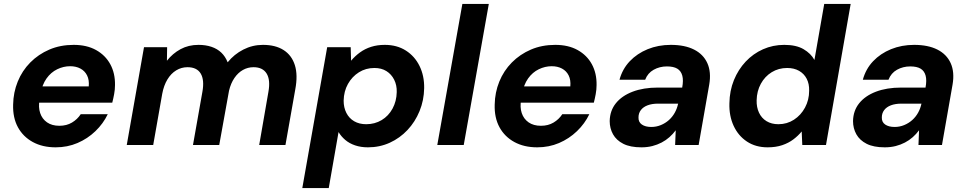

<svg xmlns="http://www.w3.org/2000/svg" viewBox="-20 -740 4937 980"><path d="M264 12Q197 12 147.5 -15Q98 -42 71.5 -90.5Q45 -139 47 -206Q48 -268 70.5 -323.5Q93 -379 134.5 -421Q176 -463 232 -487Q288 -511 356 -511Q423 -511 470.5 -484.5Q518 -458 543 -412Q568 -366 567 -306Q567 -283 562.5 -259Q558 -235 553 -216H143L157 -299H433Q436 -332 424.5 -355Q413 -378 390.5 -390Q368 -402 338 -402Q304 -402 272 -386.5Q240 -371 217.5 -339.5Q195 -308 187 -260L182 -231Q175 -193 185 -163Q195 -133 220 -115.5Q245 -98 283 -98Q320 -98 347.5 -114.5Q375 -131 392 -157H530Q507 -109 467 -70.5Q427 -32 375.5 -10Q324 12 264 12Z M627 0 715 -499H833L832 -430Q861 -467 901.5 -489Q942 -511 993 -511Q1030 -511 1059.5 -501Q1089 -491 1109.5 -471.5Q1130 -452 1142 -422Q1175 -463 1222 -487Q1269 -511 1322 -511Q1386 -511 1427.5 -484.5Q1469 -458 1485 -407.5Q1501 -357 1487 -283L1437 0H1303L1350 -271Q1361 -332 1341 -364.5Q1321 -397 1274 -397Q1245 -397 1220 -383Q1195 -369 1176.5 -342Q1158 -315 1149 -277L1099 0H965L1013 -271Q1024 -332 1004.5 -364.5Q985 -397 937 -397Q906 -397 879.5 -381Q853 -365 834.5 -334.5Q816 -304 808 -261L762 0Z M1523 220 1650 -499H1770L1772 -430Q1792 -454 1817.5 -472.5Q1843 -491 1874.5 -501Q1906 -511 1944 -511Q2006 -511 2051.5 -482Q2097 -453 2121.5 -403Q2146 -353 2145 -290Q2144 -228 2121.5 -173Q2099 -118 2060 -76.5Q2021 -35 1969.5 -11.5Q1918 12 1858 12Q1822 12 1792.5 2Q1763 -8 1742 -26Q1721 -44 1708 -66L1658 220ZM1849 -106Q1893 -106 1928 -127Q1963 -148 1983.5 -185.5Q2004 -223 2005 -270Q2006 -305 1992 -333Q1978 -361 1952.5 -377Q1927 -393 1891 -393Q1847 -393 1812 -371Q1777 -349 1756 -311.5Q1735 -274 1734 -226Q1734 -191 1748 -163.5Q1762 -136 1788 -121Q1814 -106 1849 -106Z M2212 0 2340 -720H2475L2347 0Z M2722 12Q2655 12 2605.5 -15Q2556 -42 2529.5 -90.5Q2503 -139 2505 -206Q2506 -268 2528.5 -323.5Q2551 -379 2592.5 -421Q2634 -463 2690 -487Q2746 -511 2814 -511Q2881 -511 2928.5 -484.5Q2976 -458 3001 -412Q3026 -366 3025 -306Q3025 -283 3020.5 -259Q3016 -235 3011 -216H2601L2615 -299H2891Q2894 -332 2882.5 -355Q2871 -378 2848.5 -390Q2826 -402 2796 -402Q2762 -402 2730 -386.5Q2698 -371 2675.5 -339.5Q2653 -308 2645 -260L2640 -231Q2633 -193 2643 -163Q2653 -133 2678 -115.5Q2703 -98 2741 -98Q2778 -98 2805.5 -114.5Q2833 -131 2850 -157H2988Q2965 -109 2925 -70.5Q2885 -32 2833.5 -10Q2782 12 2722 12Z M3254 12Q3197 12 3161.5 -6Q3126 -24 3109 -54.5Q3092 -85 3092 -122Q3093 -175 3123.5 -213Q3154 -251 3209 -272Q3264 -293 3338 -293H3462Q3469 -330 3462.5 -354Q3456 -378 3437 -389.5Q3418 -401 3384 -401Q3347 -401 3316.5 -384Q3286 -367 3273 -333H3142Q3157 -388 3194.5 -427.5Q3232 -467 3286 -489Q3340 -511 3404 -511Q3475 -511 3522.5 -487Q3570 -463 3590.5 -417.5Q3611 -372 3600 -308L3546 0H3426L3429 -75Q3415 -56 3397 -40Q3379 -24 3357 -12.5Q3335 -1 3309.5 5.5Q3284 12 3254 12ZM3304 -92Q3330 -92 3353 -101.5Q3376 -111 3394 -127Q3412 -143 3424 -164.5Q3436 -186 3441 -210L3442 -211H3339Q3308 -211 3285.5 -202.5Q3263 -194 3251 -178Q3239 -162 3239 -141Q3238 -117 3256 -104.5Q3274 -92 3304 -92Z M3898 12Q3837 12 3792.5 -17.5Q3748 -47 3724.5 -98Q3701 -149 3703 -213Q3704 -277 3726 -331Q3748 -385 3786 -425.5Q3824 -466 3874.5 -488.5Q3925 -511 3983 -511Q4044 -511 4081.5 -489Q4119 -467 4137 -434L4187 -720H4322L4196 0H4075L4072 -69Q4054 -47 4029.5 -28.5Q4005 -10 3972.5 1Q3940 12 3898 12ZM3953 -106Q3997 -106 4032.5 -129Q4068 -152 4089 -191Q4110 -230 4110 -277Q4111 -312 4097.5 -338Q4084 -364 4058.5 -378.5Q4033 -393 3998 -393Q3954 -393 3919 -371.5Q3884 -350 3863.5 -312.5Q3843 -275 3842 -228Q3841 -193 3854 -165Q3867 -137 3892.5 -121.5Q3918 -106 3953 -106Z M4496 12Q4439 12 4403.5 -6Q4368 -24 4351 -54.5Q4334 -85 4334 -122Q4335 -175 4365.5 -213Q4396 -251 4451 -272Q4506 -293 4580 -293H4704Q4711 -330 4704.5 -354Q4698 -378 4679 -389.5Q4660 -401 4626 -401Q4589 -401 4558.5 -384Q4528 -367 4515 -333H4384Q4399 -388 4436.5 -427.5Q4474 -467 4528 -489Q4582 -511 4646 -511Q4717 -511 4764.5 -487Q4812 -463 4832.5 -417.5Q4853 -372 4842 -308L4788 0H4668L4671 -75Q4657 -56 4639 -40Q4621 -24 4599 -12.5Q4577 -1 4551.5 5.5Q4526 12 4496 12ZM4546 -92Q4572 -92 4595 -101.5Q4618 -111 4636 -127Q4654 -143 4666 -164.5Q4678 -186 4683 -210L4684 -211H4581Q4550 -211 4527.5 -202.5Q4505 -194 4493 -178Q4481 -162 4481 -141Q4480 -117 4498 -104.5Q4516 -92 4546 -92Z"/></svg>

Font: DM Sans 20pt
Style: Bold Italic
Weight: 700
Italic angle: -10°
Version: Version 4.004;gftools[0.9.30]